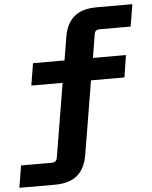

<svg xmlns="http://www.w3.org/2000/svg" viewBox="-110 -747 786 996"><g transform="rotate(-5 283.5 -249.0)"><path d="M-31 85H130Q141 85 148.5 79Q156 73 157 62L221 -323H58L77 -438H241L261 -559Q272 -627 313 -662.5Q354 -698 432 -698H617L598 -583H436Q412 -583 409 -560L389 -438H561L543 -323H369L305 61Q294 129 253 164.5Q212 200 134 200H-50Z"/></g></svg>

Font: iA Writer Mono V
Style: Regular
Weight: 400
Designer: Mike Abbink, Paul van der Laan, Pieter van Rosmalen
Foundry: Bold Monday
Version: Version 2.000